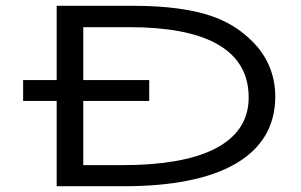

<svg xmlns="http://www.w3.org/2000/svg" viewBox="-20 -643 1040 664"><path d="M176 1H410C740 1 932 -103 932 -309C932 -414 877 -479 841 -511C777 -569 684 -623 436 -623H176V-366H60V-294H176ZM268 -72V-294H496V-366H268V-549H428C684 -549 840 -476 840 -306C840 -139 662 -72 406 -72Z"/></svg>

Font: Inconsolata UltraExpanded
Style: Regular
Weight: 400
Width: 9
Monospace: yes
Designer: Raph Levien, Cyreal, Brenton Simpson
Foundry: Raph Levien, Cyreal, Google
Version: Version 3.100